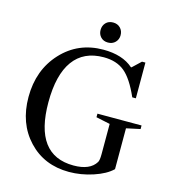

<svg xmlns="http://www.w3.org/2000/svg" viewBox="-136 -1072 1080 1194"><g transform="rotate(15 404.0 -474.5)"><path d="M691 -344V-81Q650 -41 572.5 -15.5Q495 10 418 10Q258 10 156.5 -98Q55 -206 55 -376Q55 -550 161.5 -665Q268 -780 430 -780Q553 -780 622 -719H626L680 -770H702V-540H679Q631 -649 579 -692Q527 -735 444 -735Q315 -735 249 -644Q183 -553 183 -376Q183 -36 435 -36Q541 -36 578 -97Q586 -110 586 -149V-344L496 -363V-386H780V-363ZM380 -894Q380 -922 397.5 -940.5Q415 -959 444 -959Q473 -959 491 -940.5Q509 -922 509 -894Q509 -867 491 -848.5Q473 -830 444 -830Q415 -830 397.5 -848.5Q380 -867 380 -894Z"/></g></svg>

Font: Libre Caslon Text
Style: Regular
Weight: 400
Designer: Pablo Impallari, Rodrigo Fuenzalida
Foundry: Pablo Impallari, Rodrigo Fuenzalida
Version: Version 1.002